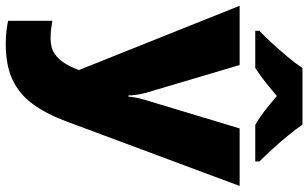

<svg xmlns="http://www.w3.org/2000/svg" viewBox="-218 -588 1046 651"><g transform="rotate(90 304.5 -263.0)"><path d="M-1 -553H200L294 -236Q296 -229 298 -219Q300 -209 301.5 -198Q303 -187 303 -176H307Q309 -196 312.5 -210.5Q316 -225 319 -235L415 -553H610L391 35Q366 102 332.5 148Q299 194 250 217Q201 240 128 240Q102 240 83 237.5Q64 235 50 232V82Q61 84 76.5 86Q92 88 109 88Q141 88 160.5 75Q180 62 193 41.5Q206 21 215 -3L217 -8ZM402 -766Q418 -743 440.5 -715.5Q463 -688 486.5 -662.5Q510 -637 527 -620V-606H403Q377 -621 354 -639Q331 -657 305 -679Q279 -657 257.5 -640Q236 -623 210 -606H84V-620Q103 -638 126.5 -663.5Q150 -689 172.5 -716Q195 -743 210 -766Z"/></g></svg>

Font: Noto Sans Devanagari Black
Style: Regular
Weight: 900
Version: Version 2.003